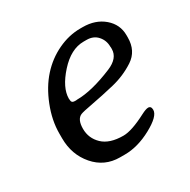

<svg xmlns="http://www.w3.org/2000/svg" viewBox="-116 -584 690 698"><g transform="rotate(-30 229.0 -235.0)"><path d="M304.7 -426.8H292Q238.8 -426.8 190.4 -373Q142.1 -319.3 142.1 -273.9L142.6 -271V-268.6Q142.6 -255.4 156.7 -255.4H162.6L166 -255.9Q228 -255.9 318.4 -293.5Q367.7 -314 367.7 -352.5V-358.9L367.2 -362.3Q367.2 -388.7 350.3 -407.7Q333.5 -426.8 304.7 -426.8ZM216.8 3.9H196.8Q132.3 3.9 90.6 -44.4Q48.8 -92.8 48.8 -161.6V-181.6Q48.8 -236.3 71.5 -293.9Q94.2 -351.6 129.6 -390.9Q165 -430.2 211.4 -452.1Q257.8 -474.1 305.7 -474.1H315.4Q369.1 -474.1 404.1 -444.1Q439 -414.1 439 -369.1V-359.4Q439 -303.2 396.2 -275.1Q353.5 -247.1 302.2 -234.9Q251 -222.7 207 -214.6Q163.1 -206.5 154.3 -202.6Q131.8 -192.9 131.8 -153.1Q131.8 -113.3 160.6 -85.7Q189.5 -58.1 247.1 -58.1Q282.2 -58.1 345.7 -91.3Q365.7 -101.6 375 -101.6Q387.7 -101.6 387.7 -85.4Q387.7 -59.1 329.6 -27.6Q271.5 3.9 216.8 3.9Z"/></g></svg>

Font: Averia Libre Light
Style: Italic
Weight: 300
Italic angle: -8.5°
Version: Version 1.002